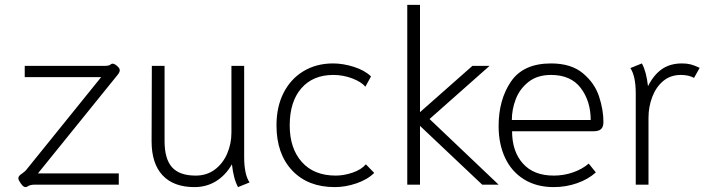

<svg xmlns="http://www.w3.org/2000/svg" viewBox="-20 -754 2912 784"><path d="M84 10Q72 10 57 -18Q55 -21 55 -27Q55 -36 71 -46Q83 -54 91 -65L393 -439H81V-485H407Q426 -485 432 -491Q435 -494 440 -494Q449 -494 462 -481Q469 -474 469 -467Q469 -459 460 -448L135 -46H465V0H122Q103 0 93 7Q89 10 84 10Z M599 -177 600 -485H652V-178Q652 -105 682.5 -71Q713 -37 779 -37Q824 -37 857 -61.5Q890 -86 907.5 -126.5Q925 -167 925 -212V-485H977V-113Q977 -42 999 -9L952 10Q934 -22 927 -83Q901 -38 862 -14Q823 10 774 10Q689 10 644 -38Q599 -86 599 -177Z M1109 -242Q1109 -318 1138 -375Q1167 -432 1219.5 -463.5Q1272 -495 1340 -495Q1381 -495 1425 -481Q1469 -467 1495 -442L1472 -400Q1455 -420 1418 -434Q1381 -448 1341 -448Q1258 -448 1210.5 -393.5Q1163 -339 1163 -242Q1163 -148 1212.5 -92.5Q1262 -37 1351 -37Q1384 -37 1419.5 -49Q1455 -61 1474 -83L1508 -48Q1481 -21 1436 -5.5Q1391 10 1347 10Q1237 10 1173 -58Q1109 -126 1109 -242Z M1643 -734H1695V-296L1909 -485H1979L1734 -268L2016 0H1949L1695 -240V0H1643Z M2016 -239Q2016 -347 2066.5 -421Q2117 -495 2230 -495Q2312 -495 2360 -455Q2408 -415 2426 -360.5Q2444 -306 2444 -256Q2444 -236 2434.5 -227Q2425 -218 2403 -218H2071Q2071 -136 2115 -86.5Q2159 -37 2241 -37Q2282 -37 2319.5 -50Q2357 -63 2384 -86L2413 -50Q2382 -22 2336.5 -6Q2291 10 2241 10Q2171 10 2120 -21.5Q2069 -53 2042.5 -109.5Q2016 -166 2016 -239ZM2392 -264Q2392 -341 2351.5 -394.5Q2311 -448 2230 -448Q2174 -448 2138 -419.5Q2102 -391 2086 -349Q2070 -307 2070 -264Z M2576 -372Q2576 -443 2554 -476L2601 -495Q2619 -463 2626 -402Q2649 -448 2682.5 -471.5Q2716 -495 2765 -495Q2785 -495 2800.5 -491Q2816 -487 2837 -477L2814 -436Q2792 -448 2760 -448Q2718 -448 2688.5 -423.5Q2659 -399 2643.5 -358.5Q2628 -318 2628 -273V0H2576Z"/></svg>

Font: Niramit ExtraLight
Style: Regular
Weight: 200
Designer: Katatrad Aksorn Co.,Ltd.
Foundry: Cadson Demak Co.,Ltd.
Version: Version 1.000; ttfautohint (v1.6)